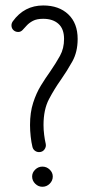

<svg xmlns="http://www.w3.org/2000/svg" viewBox="-20 -696 324 720"><path d="M151.5 -156.6Q153.8 -145.1 146.6 -135.4Q139.4 -125.6 126.4 -125.6Q117.8 -125.6 110.8 -130.9Q103.8 -136.1 101.6 -145.4Q97.6 -161.4 95.1 -183.8Q92.6 -206.1 92.6 -227.4Q92.6 -274.1 104.3 -310.5Q116 -346.9 133.5 -375.4Q151 -403.9 168.2 -427.8Q189.8 -459.2 205 -486.8Q220.2 -514.2 220.2 -549.9Q220.2 -587.8 199.2 -606.6Q178.2 -625.5 142 -625.5Q118.1 -625.5 103.6 -617.9Q89.1 -610.2 80.2 -600.3Q71.4 -590.4 64.4 -583.2Q57.4 -576.1 48.5 -576.1Q37.8 -576.1 30.4 -583Q23 -589.9 23 -601Q23 -608.6 28 -616Q71 -675.5 142 -675.5Q201.1 -675.5 236.2 -642.1Q271.2 -608.8 271.2 -549.9Q271.2 -501.4 251.4 -465.8Q231.5 -430.1 209.2 -398.2Q184 -362.8 163.6 -324Q143.2 -285.2 143.2 -227.4Q143.2 -208.9 145.6 -190.3Q147.9 -171.8 151.5 -156.6ZM139 4.4Q123.6 4.4 112.1 -7Q100.5 -18.4 100.5 -34.1Q100.5 -48.9 112.1 -60.1Q123.6 -71.2 139 -71.2Q154.8 -71.2 166.3 -60.1Q177.9 -48.9 177.9 -34.1Q177.9 -18.4 166.3 -7Q154.8 4.4 139 4.4Z"/></svg>

Font: Libertine-Super Thin
Style: Regular
Weight: 100
Designer: Bastien Sozeau
Foundry: NBR — Bastien Sozeau
Version: Version 2.003;gftools[0.9.33]